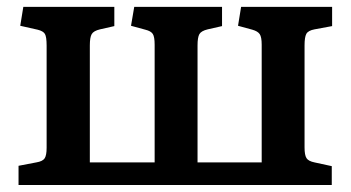

<svg xmlns="http://www.w3.org/2000/svg" viewBox="-20 -531 1008 551"><path d="M33.2 0V-55.2L84 -64.9Q102.5 -67.9 108.2 -76.7Q113.8 -85.4 113.8 -106.9V-399.9Q113.8 -425.3 108.9 -433.6Q104 -441.9 87.9 -445.8L38.1 -457L46.9 -511.2H308.1V-456.1L267.1 -446.8Q248.5 -442.4 243.2 -433.1Q237.8 -423.8 237.8 -400.9V-64.9H423.8V-402.8Q423.8 -425.3 418.5 -433.6Q413.1 -441.9 397 -445.8L356 -457L365.2 -511.2H617.2V-456.1L576.2 -446.8Q557.6 -442.4 552.2 -433.1Q546.9 -423.8 546.9 -400.9V-64.9H731V-402.8Q731 -424.8 725.3 -433.1Q719.7 -441.4 704.1 -445.8L663.1 -457L671.9 -511.2H933.1V-456.1L882.8 -446.8Q864.3 -443.4 859.1 -433.8Q854 -424.3 854 -400.9V-107.9Q854 -85.9 859.6 -77.1Q865.2 -68.4 882.8 -64.9L932.1 -54.2V0Z"/></svg>

Font: Literata Book SemiBold
Style: Regular
Weight: 600
Designer: Latin by Veronika Burian and Jose Scaglione. Greek by Irene Vlachou. Cyrillic by Vera Evstafieva
Foundry: TypeTogether
Version: Version 2.003;PS 002.003;hotconv 1.0.88;makeotf.lib2.5.64775